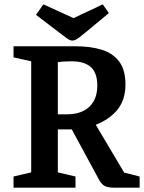

<svg xmlns="http://www.w3.org/2000/svg" viewBox="-20 -860 661 880"><path d="M42 0V-51L123 -70V-579L42 -597V-648H324Q395 -648 446.5 -632Q498 -616 526.5 -577.5Q555 -539 555 -473Q555 -436 545 -406.5Q535 -377 516.5 -355Q498 -333 473.5 -316.5Q449 -300 419 -288L549 -69L620 -51V0H500Q473 0 459 -8Q445 -16 434 -36L309 -267H245V-70L326 -51V0ZM245 -336H287Q330 -336 361 -351Q392 -366 409 -395.5Q426 -425 426 -467Q426 -499 417.5 -521Q409 -543 393 -555.5Q377 -568 355.5 -573.5Q334 -579 307 -579Q291 -579 274 -578Q257 -577 245 -575ZM311 -674Q301 -674 286.5 -684.5Q272 -695 250 -712L145 -792L179 -840L317 -777L451 -840L479 -800L374 -713Q351 -694 337 -684Q323 -674 311 -674Z"/></svg>

Font: Faustina SemiBold
Style: Regular
Weight: 600
Designer: Alfonso Garcia
Foundry: http://www.omnibus-type.com
Version: Version 1.200